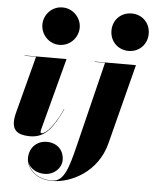

<svg xmlns="http://www.w3.org/2000/svg" viewBox="-65 -813 903 1127"><g transform="rotate(5 387.0 -250.0)"><path d="M148 -650C148 -592 194.5 -539.5 257.5 -539.5C320.5 -539.5 368 -592 368 -650C368 -708 320.5 -760 257.5 -760C194.5 -760 148 -708 148 -650ZM555 -650C555 -587 602 -539.5 665 -539.5C728 -539.5 774.5 -587 774.5 -650C774.5 -713 728 -760 665 -760C602 -760 555 -713 555 -650ZM319.5 -164.5 317.5 -165C252 -23 206.5 -13.5 199 -13.5C195 -13.5 192.5 -16 192.5 -21C192.5 -25.5 193 -30 194.5 -35.5L307 -460H60.5V-458H127.5L41.5 -130C38.5 -119 31 -92 31 -67C31 -19 56.5 10 133.5 10C225 10 269 -59.5 319.5 -164.5ZM716 -460H473V-458H534L410.5 43.5C379.5 169 355 258 285 258C197 258 150.5 210 137.5 164C151 200 192 222.5 236 222.5C294.5 222.5 336 178.5 336 133C336 73 294 34 234 34C176 34 132 77.5 132 138.5C132 190 178.5 260 285 260C395 260 551 184 595 11.5Z"/></g></svg>

Font: Bodoni* 96pt Fatface
Style: Italic
Weight: 900
Italic angle: -13°
Version: Version 2.3